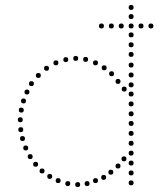

<svg xmlns="http://www.w3.org/2000/svg" viewBox="-20 -750 650 776"><path d="M366 -486Q356 -486 356 -496Q356 -506 366 -506Q376 -506 376 -496Q376 -486 366 -486ZM326 -500Q316 -500 316 -510Q316 -520 326 -520Q336 -520 336 -510Q336 -500 326 -500ZM286 -504Q276 -504 276 -514Q276 -524 286 -524Q296 -524 296 -514Q296 -504 286 -504ZM246 -499Q236 -499 236 -509Q236 -519 246 -519Q256 -519 256 -509Q256 -499 246 -499ZM206 -486Q196 -486 196 -496Q196 -506 206 -506Q216 -506 216 -496Q216 -486 206 -486ZM401 -466Q391 -466 391 -476Q391 -486 401 -486Q411 -486 411 -476Q411 -466 401 -466ZM168 -464Q158 -464 158 -474Q158 -484 168 -484Q178 -484 178 -474Q178 -464 168 -464ZM431 -442Q421 -442 421 -452Q421 -462 431 -462Q441 -462 441 -452Q441 -442 431 -442ZM135 -435Q125 -435 125 -445Q125 -455 135 -455Q145 -455 145 -445Q145 -435 135 -435ZM89 -368Q79 -368 79 -378Q79 -388 89 -388Q99 -388 99 -378Q99 -368 89 -368ZM75 -332Q65 -332 65 -342Q65 -352 75 -352Q85 -352 85 -342Q85 -332 75 -332ZM62 -256Q52 -256 52 -266Q52 -276 62 -276Q72 -276 72 -266Q72 -256 62 -256ZM64 -216Q54 -216 54 -226Q54 -236 64 -236Q74 -236 74 -226Q74 -216 64 -216ZM71 -180Q61 -180 61 -190Q61 -200 71 -200Q81 -200 81 -190Q81 -180 71 -180ZM84 -142Q74 -142 74 -152Q74 -162 84 -162Q94 -162 94 -152Q94 -142 84 -142ZM102 -107Q92 -107 92 -117Q92 -127 102 -127Q112 -127 112 -117Q112 -107 102 -107ZM457 -69Q447 -69 447 -79Q447 -89 457 -89Q467 -89 467 -79Q467 -69 457 -69ZM124 -76Q114 -76 114 -86Q114 -96 124 -96Q134 -96 134 -86Q134 -76 124 -76ZM399 -23Q389 -23 389 -33Q389 -43 399 -43Q409 -43 409 -33Q409 -23 399 -23ZM366 -10Q356 -10 356 -20Q356 -30 366 -30Q376 -30 376 -20Q376 -10 366 -10ZM215 -10Q205 -10 205 -20Q205 -30 215 -30Q225 -30 225 -20Q225 -10 215 -10ZM181 -27Q171 -27 171 -37Q171 -47 181 -47Q191 -47 191 -37Q191 -27 181 -27ZM510 -241Q500 -241 500 -251Q500 -261 510 -261Q520 -261 520 -251Q520 -241 510 -241ZM510 -201Q500 -201 500 -211Q500 -221 510 -221Q520 -221 520 -211Q520 -201 510 -201ZM510 -161Q500 -161 500 -171Q500 -181 510 -181Q520 -181 520 -171Q520 -161 510 -161ZM510 -121Q500 -121 500 -131Q500 -141 510 -141Q520 -141 520 -131Q520 -121 510 -121ZM510 -81Q500 -81 500 -91Q500 -101 510 -101Q520 -101 520 -91Q520 -81 510 -81ZM510 -41Q500 -41 500 -51Q500 -61 510 -61Q520 -61 520 -51Q520 -41 510 -41ZM510 -1Q500 -1 500 -11Q500 -21 510 -21Q520 -21 520 -11Q520 -1 510 -1ZM510 -559Q500 -559 500 -569Q500 -579 510 -579Q520 -579 520 -569Q520 -559 510 -559ZM510 -520Q500 -520 500 -530Q500 -540 510 -540Q520 -540 520 -530Q520 -520 510 -520ZM510 -477Q500 -477 500 -487Q500 -497 510 -497Q520 -497 520 -487Q520 -477 510 -477ZM510 -397Q500 -397 500 -407Q500 -417 510 -417Q520 -417 520 -407Q520 -397 510 -397ZM510 -360Q500 -360 500 -370Q500 -380 510 -380Q520 -380 520 -370Q520 -360 510 -360ZM510 -320Q500 -320 500 -330Q500 -340 510 -340Q520 -340 520 -330Q520 -320 510 -320ZM510 -280Q500 -280 500 -290Q500 -300 510 -300Q520 -300 520 -290Q520 -280 510 -280ZM510 -710Q500 -710 500 -720Q500 -730 510 -730Q520 -730 520 -720Q520 -710 510 -710ZM510 -673Q500 -673 500 -683Q500 -693 510 -693Q520 -693 520 -683Q520 -673 510 -673ZM510 -635Q500 -635 500 -645Q500 -655 510 -655Q520 -655 520 -645Q520 -635 510 -635ZM510 -599Q500 -599 500 -609Q500 -619 510 -619Q520 -619 520 -609Q520 -599 510 -599ZM510 -437Q500 -437 500 -447Q500 -457 510 -457Q520 -457 520 -447Q520 -437 510 -437ZM107 -402Q97 -402 97 -412Q97 -422 107 -422Q117 -422 117 -412Q117 -402 107 -402ZM66 -295Q56 -295 56 -305Q56 -315 66 -315Q76 -315 76 -305Q76 -295 66 -295ZM457 -411Q447 -411 447 -421Q447 -431 457 -431Q467 -431 467 -421Q467 -411 457 -411ZM482 -380Q472 -380 472 -390Q472 -400 482 -400Q492 -400 492 -390Q492 -380 482 -380ZM481 -98Q471 -98 471 -108Q471 -118 481 -118Q491 -118 491 -108Q491 -98 481 -98ZM294 6Q284 6 284 -4Q284 -14 294 -14Q304 -14 304 -4Q304 6 294 6ZM332 2Q322 2 322 -8Q322 -18 332 -18Q342 -18 342 -8Q342 2 332 2ZM428 -44Q418 -44 418 -54Q418 -64 428 -64Q438 -64 438 -54Q438 -44 428 -44ZM254 2Q244 2 244 -8Q244 -18 254 -18Q264 -18 264 -8Q264 2 254 2ZM150 -49Q140 -49 140 -59Q140 -69 150 -69Q160 -69 160 -59Q160 -49 150 -49ZM470 -635Q460 -635 460 -645Q460 -655 470 -655Q480 -655 480 -645Q480 -635 470 -635ZM430 -635Q420 -635 420 -645Q420 -655 430 -655Q440 -655 440 -645Q440 -635 430 -635ZM390 -635Q380 -635 380 -645Q380 -655 390 -655Q400 -655 400 -645Q400 -635 390 -635ZM550 -635Q540 -635 540 -645Q540 -655 550 -655Q560 -655 560 -645Q560 -635 550 -635ZM590 -635Q580 -635 580 -645Q580 -655 590 -655Q600 -655 600 -645Q600 -635 590 -635Z"/></svg>

Font: Raleway Dots 
Style: Regular
Weight: 400
Version: Version 1.000